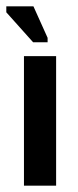

<svg xmlns="http://www.w3.org/2000/svg" viewBox="-28 -589 247 609"><path d="M48 0V-411H150V0ZM77 -455 -8 -550V-569H78L123 -469V-455Z"/></svg>

Font: Darker Grotesque
Style: Bold
Weight: 700
Designer: Gabriel Lam
Foundry: TypeRant
Version: Version 1.000;gftools[0.9.28]